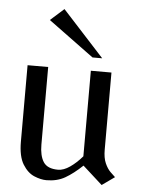

<svg xmlns="http://www.w3.org/2000/svg" viewBox="-52 -736 583 789"><g transform="rotate(5 240.0 -341.5)"><path d="M169 12Q146 12 118.5 0.5Q91 -11 71 -43.5Q51 -76 51 -137V-452H136V-132Q136 -86 152.5 -60.5Q169 -35 213 -35Q236 -35 262 -53Q288 -71 312 -99V-452H397V-134Q397 -100 406.5 -78.5Q416 -57 428.5 -44.5Q441 -32 449 -25L397 12L316 -61Q279 -26 246 -7Q213 12 169 12ZM314 -507 126 -645 182 -695 354 -507Z"/></g></svg>

Font: Belleza
Style: Regular
Weight: 400
Designer: Eduardo Rodriguez Tunni
Foundry: Eduardo Rodriguez Tunni
Version: Version 1.003; ttfautohint (v1.8.4.7-5d5b)